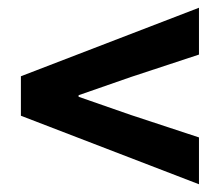

<svg xmlns="http://www.w3.org/2000/svg" viewBox="-20 -580 568 496"><path d="M494 -104 34 -281V-383L494 -560V-439L318 -381L183 -334V-330L318 -283L494 -225Z"/></svg>

Font: Toshiba Sans
Style: Bold
Weight: 700
Designer: Paul D. Hunt
Foundry: Toshiba Corporation
Version: Version 2.020;PS 2.0;hotconv 1.0.86;makeotf.lib2.5.63406